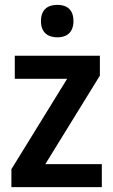

<svg xmlns="http://www.w3.org/2000/svg" viewBox="-20 -772 468 792"><path d="M217 -752C177 -752 149 -733 149 -685C149 -638 177 -618 217 -618C255 -618 283 -638 283 -685C283 -732 256 -752 217 -752ZM400 0V-95H167L392 -460V-542H41V-447H257L27 -74V0Z"/></svg>

Font: Noto Sans Gurmukhi SemiCondensed SemiBold
Style: Regular
Weight: 600
Width: 4
Designer: Jelle Bosma - Monotype Design Team
Foundry: Monotype Imaging Inc.
Version: Version 2.004